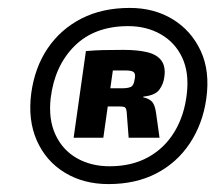

<svg xmlns="http://www.w3.org/2000/svg" viewBox="-20 -724 548 485"><path d="M308 -704Q369 -704 416 -675.5Q463 -647 487 -595.5Q511 -544 501 -474Q492 -411 459.5 -362Q427 -313 375 -286Q323 -259 254 -259Q191 -259 143.5 -288Q96 -317 73 -369Q50 -421 59 -489Q68 -554 100.5 -602Q133 -650 185.5 -677Q238 -704 308 -704ZM272 -595 241 -376H166L197 -595ZM304 -658Q219 -658 168.5 -608Q118 -558 108 -476Q102 -423 120 -384Q138 -345 174 -324.5Q210 -304 257 -304Q313 -304 354.5 -327Q396 -350 421 -391.5Q446 -433 452 -488Q458 -541 440 -579Q422 -617 386 -637.5Q350 -658 304 -658ZM292 -598Q328 -598 352.5 -592Q377 -586 388 -570.5Q399 -555 395 -529Q393 -512 382.5 -497.5Q372 -483 342 -480V-478Q354 -476 362.5 -468.5Q371 -461 374 -440L383 -376H305L300 -441Q299 -450 296 -452.5Q293 -455 285 -455Q255 -455 238 -455Q221 -455 210 -455.5Q199 -456 188 -456L189 -501H288Q303 -501 310.5 -504.5Q318 -508 320 -523Q323 -536 318.5 -541Q314 -546 298 -546Q275 -546 255 -546Q235 -546 221.5 -545.5Q208 -545 202 -545L197 -595Q221 -597 240.5 -597.5Q260 -598 292 -598Z"/></svg>

Font: Exo 2 ExtraBold
Style: Italic
Weight: 800
Italic angle: -8°
Designer: Natanael Gama
Foundry: Natanael Gama
Version: Version 2.010